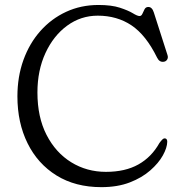

<svg xmlns="http://www.w3.org/2000/svg" viewBox="-20 -735 730 772"><path d="M652.5 -165Q652 -141 634.8 -110Q617.5 -79 584.2 -49.8Q551 -20.5 501.8 -1.5Q452.5 17.5 387.5 17.5Q283 17.5 207.2 -29.5Q131.5 -76.5 90.8 -159Q50 -241.5 50 -347.5Q50 -426.5 74.2 -493.8Q98.5 -561 142.5 -610.5Q186.5 -660 246 -687.5Q305.5 -715 376 -715Q428.5 -715 462 -704Q495.5 -693 514 -681.8Q532.5 -670.5 541 -670.5Q548.5 -670.5 552.5 -679.5Q556.5 -688.5 561.2 -697.8Q566 -707 576.5 -707Q591.5 -707 598.5 -685L653.5 -513.5Q657 -503 651.8 -495Q646.5 -487 636.5 -486.5Q620.5 -485 611.5 -503.5Q567 -594 508.8 -633Q450.5 -672 373 -672Q305 -672 250 -631.8Q195 -591.5 162.8 -521.8Q130.5 -452 130.5 -363Q130.5 -264 167.2 -192.5Q204 -121 266.5 -82.5Q329 -44 406 -44Q483.5 -44 536.5 -73.8Q589.5 -103.5 621 -160Q627.5 -169 633 -174.2Q638.5 -179.5 644 -178.5Q652.5 -177 652.5 -165Z"/></svg>

Font: Fraunces 9pt SuperSoft Light
Style: Regular
Weight: 300
Version: Version 1.000;[b76b70a41]